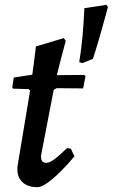

<svg xmlns="http://www.w3.org/2000/svg" viewBox="-20 -765 468 797"><path d="M274 -148 289 -116Q259 -80 229.5 -51Q200 -22 175.5 -5Q151 12 136 12Q93 12 70.5 -11.5Q48 -35 53 -77L105 -389L99 -395L34 -397L31 -402L37 -443L114 -455Q118 -483 121.5 -510Q125 -537 127 -554.5Q129 -572 129 -572L245 -607L253 -595Q253 -595 247.5 -575Q242 -555 233.5 -522.5Q225 -490 216 -453L330 -454L335 -449L325 -398L215 -399L203 -392L151 -123Q147 -89 172 -89Q185 -89 204.5 -103Q224 -117 258 -150ZM428 -736Q428 -736 419.5 -704.5Q411 -673 397 -623.5Q383 -574 366 -521L322 -503L309 -507Q318 -563 322.5 -614.5Q327 -666 328.5 -698.5Q330 -731 330 -731L422 -745Z"/></svg>

Font: Alegreya SemiBold
Style: Italic
Weight: 600
Italic angle: -7°
Designer: Juan Pablo del Peral
Foundry: Huerta Tipografica
Version: Version 2.009